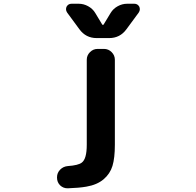

<svg xmlns="http://www.w3.org/2000/svg" viewBox="-20 -806 1040 1021"><path d="M340.8 195.3Q339.8 195.3 338.9 195.3Q316.4 195.3 299.8 179.7Q283.2 163.1 283.2 138.7V136.7Q283.2 113.3 299.8 96.2Q316.4 79.1 340.8 77.1Q396.5 73.2 415 58.6Q441.4 39.1 441.4 -36.1V-488.3Q441.4 -511.7 458.5 -528.8Q475.6 -545.9 499 -545.9H533.2Q556.6 -545.9 573.7 -528.8Q590.8 -511.7 590.8 -488.3V-36.1Q590.8 34.2 578.1 76.2Q565.4 118.2 530.8 147.5Q496.1 176.8 439.5 186.5Q400.4 193.4 340.8 195.3ZM523.4 -675.8Q524.4 -673.8 527.3 -673.8Q530.3 -673.8 531.2 -675.8L568.4 -737.3Q582 -759.8 606 -772.9Q629.9 -786.1 656.2 -786.1H694.3Q711.9 -786.1 720.7 -770.5Q723.6 -763.7 723.6 -756.8Q723.6 -748 717.8 -739.3L652.3 -650.4Q618.2 -603.5 560.5 -603.5H494.1Q436.5 -603.5 402.3 -650.4L336.9 -739.3Q331.1 -748 331.1 -756.8Q331.1 -763.7 334 -770.5Q342.8 -786.1 360.4 -786.1H398.4Q424.8 -786.1 448.7 -772.9Q472.7 -759.8 486.3 -737.3Z"/></svg>

Font: Gen Jyuu Gothic Monospace Bold
Style: Bold
Weight: 700
Designer: [Source Han Sans]
Ryoko NISHIZUKA  (kana & ideographs); Paul D. Hunt (Latin, Greek & Cyrillic); Wenlong ZHANG  (bopomofo
Version: Version 1.002.20150607